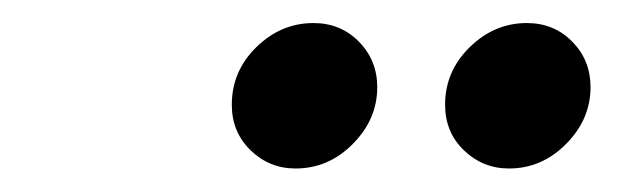

<svg xmlns="http://www.w3.org/2000/svg" viewBox="-20 -624 540 165"><path d="M234 -479.2Q211.5 -479.2 195.4 -494.8Q179.2 -510.4 179.2 -534Q179.2 -562.8 200.3 -583.5Q221.5 -604.2 249.4 -604.2Q272.7 -604.2 288.4 -588.2Q304.2 -572.2 304.2 -549.1Q304.2 -521.5 283.2 -500.3Q262.3 -479.2 234 -479.2ZM417.4 -479.2Q394.9 -479.2 378.7 -494.8Q362.5 -510.4 362.5 -534Q362.5 -562.8 383.7 -583.5Q404.9 -604.2 432.7 -604.2Q456.1 -604.2 471.8 -588.2Q487.5 -572.2 487.5 -549.1Q487.5 -521.5 466.5 -500.3Q445.6 -479.2 417.4 -479.2Z"/></svg>

Font: Afacad
Style: Italic
Weight: 400
Italic angle: -14°
Designer: Kristian Moeller
Foundry: Dicotype
Version: Version 1.000